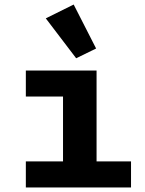

<svg xmlns="http://www.w3.org/2000/svg" viewBox="-20 -827 640 847"><path d="M94 -115H258V-401H94V-516H406V-115H558V0H94ZM182 -746 305 -807 404 -613 316 -570Z"/></svg>

Font: Lilex
Style: Regular
Weight: 400
Monospace: yes
Designer: Mike Abbink, Paul van der Laan, Pieter van Rosmalen, Mikhael Khrustik
Foundry: Mikhael Khrustik
Version: Version 2.510